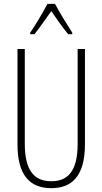

<svg xmlns="http://www.w3.org/2000/svg" viewBox="-20 -969 533 999"><path d="M266 -949H227C204 -905 161 -833 137 -799V-791H159C185 -822 220 -875 247 -911C274 -872 307 -823 335 -791H356V-799C340 -823 291 -902 266 -949ZM422 -218V-714H384V-221C384 -73 329 -26 247 -26C160 -26 109 -79 109 -221V-714H71V-218C71 -60 133 10 247 10C348 10 422 -46 422 -218Z"/></svg>

Font: Noto Sans Hebrew ExtraCondensed ExtraLight
Style: Regular
Weight: 200
Width: 2
Designer: Monotype Design Team
Foundry: Monotype Imaging Inc.
Version: Version 2.004